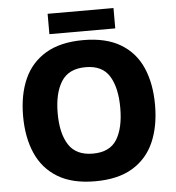

<svg xmlns="http://www.w3.org/2000/svg" viewBox="-59 -932 912 996"><g transform="rotate(-5 397.0 -433.5)"><path d="M740 -358Q740 -247 704 -164.5Q668 -82 592 -36Q516 10 397 10Q278 10 202 -36Q126 -82 89.5 -165Q53 -248 53 -359Q53 -470 89.5 -552Q126 -634 202.5 -679.5Q279 -725 398 -725Q516 -725 592 -679.5Q668 -634 704 -551.5Q740 -469 740 -358ZM233 -358Q233 -253 271.5 -193.5Q310 -134 397 -134Q485 -134 522 -193.5Q559 -253 559 -358Q559 -463 522 -523.5Q485 -584 398 -584Q310 -584 271.5 -523.5Q233 -463 233 -358ZM569 -877V-771H226V-877Z"/></g></svg>

Font: Noto Sans Cherokee ExtraBold
Style: Regular
Weight: 800
Designer: Monotype Design Team
Foundry: Monotype Imaging Inc.
Version: Version 2.001; ttfautohint (v1.8.4.7-5d5b)